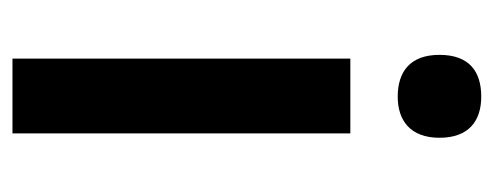

<svg xmlns="http://www.w3.org/2000/svg" viewBox="-262 -530 792 308"><g transform="rotate(90 134.0 -376.0)"><path d="M135 -752C95 -752 68 -733 68 -685C68 -638 95 -618 135 -618C173 -618 201 -638 201 -685C201 -732 174 -752 135 -752ZM194 -542H74V0H194Z"/></g></svg>

Font: Noto Sans Kannada SemiCondensed SemiBold
Style: Regular
Weight: 600
Width: 4
Designer: Jelle Bosma - Monotype Design Team
Foundry: Monotype Imaging Inc.
Version: Version 2.005